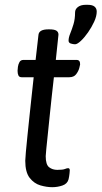

<svg xmlns="http://www.w3.org/2000/svg" viewBox="-20 -772 422 798"><path d="M185 -650Q206 -650 214.5 -644.5Q223 -639 223 -628L212 -523H297Q306 -523 309.5 -518.5Q313 -514 313 -504Q313 -502 309.5 -489Q306 -476 296.5 -463.5Q287 -451 268 -451H204Q204 -451 201.5 -428.5Q199 -406 195 -370.5Q191 -335 187 -294.5Q183 -254 179 -216.5Q175 -179 172.5 -153.5Q170 -128 170 -123Q170 -88 184 -77Q198 -66 218 -66Q241 -66 249.5 -69.5Q258 -73 263 -73Q270 -73 270 -64Q270 -63 269 -51.5Q268 -40 265 -27Q260 -8 239.5 -1Q219 6 197 6Q174 6 148 -1.5Q122 -9 103.5 -32.5Q85 -56 85 -104Q85 -112 87.5 -140Q90 -168 94 -207Q98 -246 102.5 -288.5Q107 -331 111 -368Q115 -405 117.5 -428Q120 -451 120 -451H70Q60 -451 56.5 -458.5Q53 -466 53 -478Q53 -484 54.5 -494.5Q56 -505 61 -514Q66 -523 78 -523H128L140 -628Q143 -650 181 -650ZM345 -752Q364 -752 373 -744.5Q382 -737 382 -724Q382 -705 371.5 -682Q361 -659 346 -637.5Q331 -616 316 -602Q301 -588 292 -588Q284 -588 274.5 -591Q265 -594 265 -603Q265 -616 272 -633Q279 -650 285.5 -671.5Q292 -693 292 -720Q292 -734 304 -743Q316 -752 336 -752Z"/></svg>

Font: Asap VF Beta
Style: Italic
Weight: 400
Italic angle: -6°
Designer: Pablo Cosgaya
Foundry: Pablo Cosgaya
Version: Version 1.007